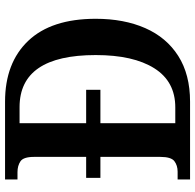

<svg xmlns="http://www.w3.org/2000/svg" viewBox="-26 -728 754 741"><g transform="rotate(-90 350.5 -357.0)"><path d="M29 0V-48H59Q83 -48 99.5 -60.5Q116 -73 116 -115V-346H35V-401H116V-602Q116 -643 99 -654.5Q82 -666 57 -666H29V-714H329Q479 -714 564 -624.5Q649 -535 649 -364Q649 -255 613 -173Q577 -91 505.5 -45.5Q434 0 329 0ZM307 -57Q407 -57 458 -138Q509 -219 509 -364Q509 -658 308 -658H246V-401H375V-346H246V-57Z"/></g></svg>

Font: Noto Serif Thai SemiCondensed SemiBold
Style: Regular
Weight: 600
Width: 4
Designer: Monotype Design Team
Foundry: Monotype Imaging Inc.
Version: Version 2.002; ttfautohint (v1.8.4.7-5d5b)